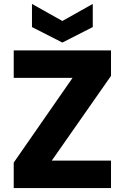

<svg xmlns="http://www.w3.org/2000/svg" viewBox="-20 -959 636 979"><path d="M244 -140H546V0H50V-130L350 -562H50V-702H546V-572ZM453 -821 298 -742 143 -821V-939L298 -852L453 -939Z"/></svg>

Font: Poppins A&M
Style: Bold-A&M
Weight: 700
Designer: Ninad Kale (Devanagari), Jonny Pinhorn (Latin)
Foundry: Indian Type Foundry
Version: 4.004